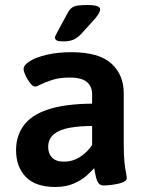

<svg xmlns="http://www.w3.org/2000/svg" viewBox="-20 -738 585 765"><path d="M233 -573Q213 -573 206 -577Q199 -581 199 -588Q199 -593 202.5 -599Q206 -605 211 -615L251 -689Q260 -705 273.5 -711.5Q287 -718 328 -718Q379 -718 379 -701Q379 -687 358 -663L302 -601Q286 -585 270 -579Q254 -573 233 -573ZM200 7Q122 7 83 -33Q44 -73 44 -140Q44 -196 74 -237.5Q104 -279 170.5 -301.5Q237 -324 347 -325V-363Q347 -393 326.5 -411Q306 -429 258 -429Q218 -429 189.5 -420Q161 -411 143.5 -402Q126 -393 120 -393Q111 -393 100 -407Q89 -421 81.5 -437.5Q74 -454 74 -463Q74 -479 99 -494.5Q124 -510 167 -520Q210 -530 264 -530Q374 -530 423.5 -485Q473 -440 473 -367V-166Q473 -118 476 -91Q479 -64 482 -50Q485 -36 485 -28Q485 -17 466.5 -10.5Q448 -4 425.5 -1.5Q403 1 393 1Q378 1 371 -10.5Q364 -22 361 -38.5Q358 -55 355 -68Q346 -57 326 -39Q306 -21 274.5 -7Q243 7 200 7ZM234 -94Q271 -94 300 -113.5Q329 -133 347 -160V-236Q298 -236 258 -229Q218 -222 195 -203.5Q172 -185 172 -152Q172 -126 187.5 -110Q203 -94 234 -94Z"/></svg>

Font: Asap SemiBold
Style: Regular
Weight: 600
Designer: Pablo Cosgaya
Foundry: Omnibus-Type
Version: Version 3.001; ttfautohint (v1.8.3)